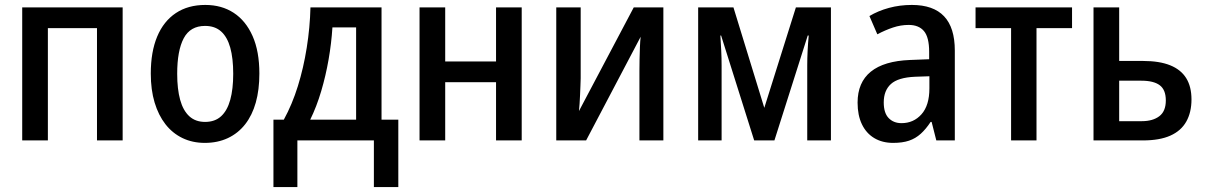

<svg xmlns="http://www.w3.org/2000/svg" viewBox="-20 -569 4887 778"><path d="M477 -539V0H373V-455H174V0H70V-539Z M1031 -271Q1031 -205 1016.5 -153.5Q1002 -102 973.5 -65.5Q945 -29 903.5 -9.5Q862 10 810 10Q760 10 719.5 -9.5Q679 -29 650.5 -65.5Q622 -102 606.5 -153.5Q591 -205 591 -271Q591 -359 617 -421Q643 -483 692.5 -516Q742 -549 812 -549Q878 -549 927 -517Q976 -485 1003.5 -423Q1031 -361 1031 -271ZM698 -270Q698 -208 710 -164.5Q722 -121 747 -98Q772 -75 811 -75Q851 -75 876 -98Q901 -121 913 -164.5Q925 -208 925 -270Q925 -333 913 -376Q901 -419 876 -441.5Q851 -464 811 -464Q751 -464 724.5 -414Q698 -364 698 -270Z M1526 -539V-84H1594V189H1495V0H1185V189H1088V-84H1130Q1164 -146 1187 -220Q1210 -294 1223 -376Q1236 -458 1238 -539ZM1327 -458Q1323 -394 1311.5 -328Q1300 -262 1281.5 -199.5Q1263 -137 1237 -84H1423V-458Z M1784 -539V-320H1990V-539H2094V0H1990V-236H1784V0H1680V-539Z M2333 -252Q2333 -239 2332 -221.5Q2331 -204 2330.5 -185Q2330 -166 2328.5 -148.5Q2327 -131 2326 -119L2548 -539H2668V0H2571V-281Q2571 -302 2571.5 -327.5Q2572 -353 2573 -378Q2574 -403 2576 -420L2355 0H2234V-539H2333Z M3347 -539V0H3251V-305Q3251 -332 3252.5 -362.5Q3254 -393 3257 -425H3253L3118 0H3036L2902 -425H2899Q2901 -395 2902.5 -364Q2904 -333 2904 -304V0H2809V-539H2952L3077 -132L3205 -539Z M3675 -549Q3762 -549 3805.5 -503Q3849 -457 3849 -364V0H3774L3755 -75H3751Q3732 -46 3711 -27Q3690 -8 3663.5 1Q3637 10 3599 10Q3555 10 3522.5 -9.5Q3490 -29 3472.5 -65.5Q3455 -102 3455 -153Q3455 -235 3508.5 -278.5Q3562 -322 3668 -326L3745 -329V-359Q3745 -418 3724 -443Q3703 -468 3662 -468Q3630 -468 3598.5 -457.5Q3567 -447 3535 -430L3503 -504Q3538 -525 3582 -537Q3626 -549 3675 -549ZM3688 -258Q3619 -255 3590 -228.5Q3561 -202 3561 -154Q3561 -111 3581 -90.5Q3601 -70 3633 -70Q3682 -70 3714 -106Q3746 -142 3746 -211V-260Z M4324 -455H4180V0H4077V-455H3933V-539H4324Z M4612 -322Q4678 -322 4721.5 -304.5Q4765 -287 4786.5 -252.5Q4808 -218 4808 -166Q4808 -114 4787 -76.5Q4766 -39 4722.5 -19.5Q4679 0 4611 0H4411V-539H4515V-322ZM4704 -162Q4704 -205 4679.5 -223.5Q4655 -242 4605 -242H4515V-78H4607Q4651 -78 4677.5 -98Q4704 -118 4704 -162Z"/></svg>

Font: Noto Sans Display SemiCondensed Medium
Style: Regular
Weight: 500
Width: 4
Designer: Monotype Design Team
Foundry: Monotype Imaging Inc.
Version: Version 2.003